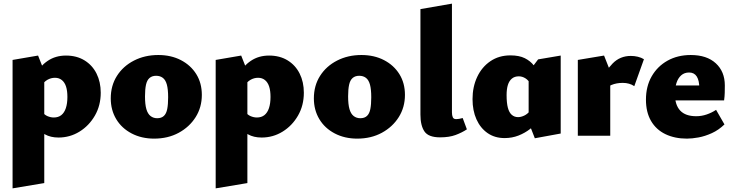

<svg xmlns="http://www.w3.org/2000/svg" viewBox="-20 -745 4031 1054"><path d="M301 10Q258 10 226.5 -7.5Q195 -25 176 -53L212 -132Q223 -115 240.5 -107.5Q258 -100 275 -100Q300 -100 316.5 -113Q333 -126 341.5 -151.5Q350 -177 350 -213Q350 -247 342.5 -270Q335 -293 319.5 -305.5Q304 -318 282 -318Q260 -318 240.5 -307Q221 -296 205 -271L159 -320Q199 -382 242 -411Q285 -440 342 -440Q401 -440 444 -413.5Q487 -387 510 -341Q533 -295 533 -236Q533 -166 501 -110.5Q469 -55 416.5 -22.5Q364 10 301 10ZM49 289V-416L189 -440L223 -354V260Z M826 16Q757 16 702.5 -12.5Q648 -41 618 -91Q588 -141 588 -205Q588 -275 622 -328.5Q656 -382 715.5 -412.5Q775 -443 849 -443Q919 -443 973 -415Q1027 -387 1057.5 -338Q1088 -289 1088 -224Q1088 -156 1054 -102Q1020 -48 961 -16Q902 16 826 16ZM843 -96Q866 -96 879.5 -108.5Q893 -121 898 -146.5Q903 -172 903 -211Q903 -255 896 -280.5Q889 -306 874 -317.5Q859 -329 837 -329Q815 -329 801 -317Q787 -305 781.5 -280Q776 -255 776 -216Q776 -172 783.5 -146Q791 -120 806.5 -108Q822 -96 843 -96Z M1416 10Q1373 10 1341.5 -7.5Q1310 -25 1291 -53L1327 -132Q1338 -115 1355.5 -107.5Q1373 -100 1390 -100Q1415 -100 1431.5 -113Q1448 -126 1456.5 -151.5Q1465 -177 1465 -213Q1465 -247 1457.5 -270Q1450 -293 1434.5 -305.5Q1419 -318 1397 -318Q1375 -318 1355.5 -307Q1336 -296 1320 -271L1274 -320Q1314 -382 1357 -411Q1400 -440 1457 -440Q1516 -440 1559 -413.5Q1602 -387 1625 -341Q1648 -295 1648 -236Q1648 -166 1616 -110.5Q1584 -55 1531.5 -22.5Q1479 10 1416 10ZM1164 289V-416L1304 -440L1338 -354V260Z M1941 16Q1872 16 1817.5 -12.5Q1763 -41 1733 -91Q1703 -141 1703 -205Q1703 -275 1737 -328.5Q1771 -382 1830.5 -412.5Q1890 -443 1964 -443Q2034 -443 2088 -415Q2142 -387 2172.5 -338Q2203 -289 2203 -224Q2203 -156 2169 -102Q2135 -48 2076 -16Q2017 16 1941 16ZM1958 -96Q1981 -96 1994.5 -108.5Q2008 -121 2013 -146.5Q2018 -172 2018 -211Q2018 -255 2011 -280.5Q2004 -306 1989 -317.5Q1974 -329 1952 -329Q1930 -329 1916 -317Q1902 -305 1896.5 -280Q1891 -255 1891 -216Q1891 -172 1898.5 -146Q1906 -120 1921.5 -108Q1937 -96 1958 -96Z M2396 9Q2332 9 2310 -23.5Q2288 -56 2288 -116V-695L2461 -725V-128Q2461 -112 2465.5 -101.5Q2470 -91 2484 -91Q2491 -91 2500 -92.5Q2509 -94 2520 -97L2543 -35Q2516 -17 2481 -4Q2446 9 2396 9Z M2750 13Q2696 13 2656.5 -14.5Q2617 -42 2595.5 -90Q2574 -138 2574 -201Q2574 -268 2599.5 -322.5Q2625 -377 2672 -409Q2719 -441 2782 -441Q2830 -441 2861 -425.5Q2892 -410 2911 -385Q2930 -360 2941 -331L2894 -281Q2882 -304 2864.5 -315Q2847 -326 2828 -326Q2805 -326 2790 -313.5Q2775 -301 2768 -278.5Q2761 -256 2761 -223Q2761 -180 2768 -153.5Q2775 -127 2789.5 -114.5Q2804 -102 2824 -102Q2840 -102 2858 -110.5Q2876 -119 2892 -139L2937 -81Q2918 -59 2890 -37Q2862 -15 2826.5 -1Q2791 13 2750 13ZM2916 14 2882 -73V-350L2934 -419L3058 -440V-12Z M3152 0V-416L3296 -440L3330 -354V0ZM3290 -244 3268 -283Q3303 -356 3343.5 -397Q3384 -438 3443 -438Q3463 -438 3481.5 -433.5Q3500 -429 3515 -420L3462 -272Q3449 -281 3433 -285.5Q3417 -290 3399 -290Q3364 -290 3336.5 -278.5Q3309 -267 3290 -244Z M3751 16Q3684 16 3633 -8.5Q3582 -33 3554 -81Q3526 -129 3526 -198Q3526 -271 3557.5 -326Q3589 -381 3644.5 -412Q3700 -443 3772 -443Q3860 -443 3909.5 -397.5Q3959 -352 3959 -276Q3959 -256 3958.5 -236Q3958 -216 3955 -194H3819V-260Q3819 -303 3805 -325Q3791 -347 3763 -347Q3737 -347 3719.5 -331.5Q3702 -316 3693.5 -289.5Q3685 -263 3685 -229Q3685 -169 3714 -138Q3743 -107 3802 -107Q3831 -107 3859 -116.5Q3887 -126 3911 -142L3957 -62Q3925 -31 3887.5 -14Q3850 3 3814.5 9.5Q3779 16 3751 16ZM3606 -194 3626 -276H3950V-194Z"/></svg>

Font: Ysabeau Infant Black
Style: Regular
Weight: 900
Designer: Christian Thalmann (Catharsis Fonts)
Version: Version 2.001;gftools[0.9.30]; featfreeze: ss01,ss02,lnum